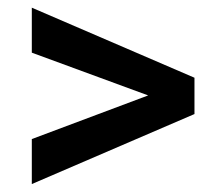

<svg xmlns="http://www.w3.org/2000/svg" viewBox="-20 -558 561 498"><path d="M364.3 -310.5 62.5 -197.3V-80.6L484.4 -262.2V-356.4L62.5 -538.1V-421.4Z"/></svg>

Font: Shabnam FD Medium
Style: Regular
Weight: 500
Foundry: DejaVu fonts team - Redesigned by Saber Rastikerdar - Based on Vazir font
Version: Version 5.00;October 20, 2019;FontCreator 12.0.0.2547 64-bit